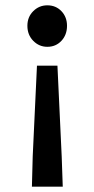

<svg xmlns="http://www.w3.org/2000/svg" viewBox="-20 -523 355 722"><path d="M100 179 103 65 119 -276H196L212 65L216 179ZM158 -347Q127 -347 105 -369.5Q83 -392 83 -426Q83 -459 105 -481Q127 -503 158 -503Q190 -503 211 -481Q232 -459 232 -426Q232 -392 211 -369.5Q190 -347 158 -347Z"/></svg>

Font: Source Sans 3 ExtraLight SemiBold
Style: Regular
Weight: 600
Version: Version 3.052;hotconv 1.1.0;makeotfexe 2.6.0